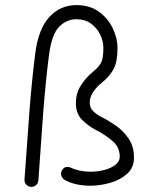

<svg xmlns="http://www.w3.org/2000/svg" viewBox="-20 -705 594 750"><path d="M278.8 -685.1Q331.1 -685.1 366.7 -658.9Q402.3 -632.8 420.7 -594Q439 -555.2 439 -517.6Q439 -464.8 424.1 -436Q409.2 -407.2 375.5 -379.9Q356.4 -364.7 343.5 -345Q330.6 -325.2 330.6 -304.2Q330.6 -283.7 343.8 -270.8Q356.9 -257.8 377.9 -247.1Q403.8 -234.4 432.9 -214.1Q461.9 -193.8 482.7 -163.3Q503.4 -132.8 503.4 -88.9Q503.4 -49.8 476.1 -25.6Q448.7 -1.5 409.2 9.5Q369.6 20.5 333 20.5Q307.1 20.5 281.2 15.4Q255.4 10.3 232.4 -2.4Q223.1 -7.8 219.7 -18.8Q216.3 -29.8 222.2 -39.6Q233.4 -59.1 256.3 -50.3Q272 -42.5 292.2 -38.3Q312.5 -34.2 333.5 -34.2Q362.3 -34.2 388.4 -41.3Q414.6 -48.3 431.2 -61.5Q447.8 -74.7 447.8 -92.8Q447.8 -130.4 418.7 -155Q389.6 -179.7 353 -198.2Q324.7 -212.9 300.5 -237.1Q276.4 -261.2 276.4 -302.2Q276.4 -341.3 296.4 -372.1Q316.4 -402.8 341.3 -422.9Q366.7 -443.4 375.2 -460.7Q383.8 -478 383.8 -517.6Q383.8 -544.4 371.3 -570.1Q358.9 -595.7 335.4 -612.8Q312 -629.9 278.8 -629.9Q240.7 -629.9 211.4 -600.8Q182.1 -571.8 171.4 -490.2Q157.7 -383.3 148.4 -259.8Q139.2 -136.2 129.9 0Q128.9 11.2 120.4 18.6Q111.8 25.9 100.6 24.9Q89.4 23.9 82 15.6Q74.7 7.3 75.7 -3.9Q85 -140.1 94.5 -264.2Q104 -388.2 117.7 -497.1Q130.4 -592.8 173.1 -638.9Q215.8 -685.1 278.8 -685.1Z"/></svg>

Font: Mikhak-DS1-FD Light
Style: Regular
Weight: 300
Designer: Amin Abedi
Version: Version 3.2